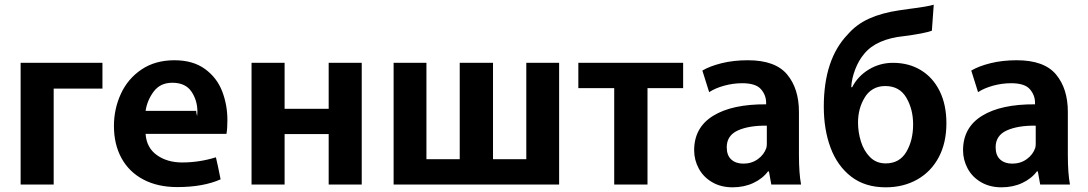

<svg xmlns="http://www.w3.org/2000/svg" viewBox="-20 -759 4642 819"><path d="M68 -491H417V-381H209V28H68Z M601 -188Q605 -129 649 -97.5Q693 -66 757 -66Q830 -66 901 -88Q908 -60 921 6Q847 39 736 39Q653 39 592 7Q531 -25 498.5 -84Q466 -143 466 -222Q466 -294 495.5 -358.5Q525 -423 583.5 -462.5Q642 -502 724 -502Q803 -502 854 -465Q905 -428 927.5 -370Q950 -312 950 -247Q950 -210 946 -188ZM817 -286Q817 -276 821 -264L822 -283Q822 -331 796.5 -368.5Q771 -406 715 -406Q664 -406 636 -369Q608 -332 601 -286Z M1053 -491H1194V-295H1382V-491H1523V28H1382V-187H1194V28H1053Z M1659 -491H1799V-80H1941V-491H2083V-80H2225V-491H2365V28H1659Z M2447 -491H2894V-383H2742V28H2600V-383H2447Z M3388 -98Q3388 -20 3397 28H3270L3260 -28H3256Q3233 3 3193.5 21.5Q3154 40 3105 40Q3055 40 3017.5 18Q2980 -4 2960.5 -40.5Q2941 -77 2941 -118Q2941 -215 3022 -265Q3103 -315 3248 -314V-321Q3248 -353 3226 -378.5Q3204 -404 3146 -404Q3107 -404 3069 -393.5Q3031 -383 3005 -366L2976 -458Q3008 -477 3058.5 -489.5Q3109 -502 3170 -502Q3287 -502 3337.5 -441.5Q3388 -381 3388 -282ZM3251 -223Q3175 -224 3127.5 -202.5Q3080 -181 3080 -131Q3080 -96 3099.5 -78.5Q3119 -61 3151 -61Q3186 -61 3212.5 -80Q3239 -99 3249 -128Q3251 -136 3251 -145Q3251 -154 3251 -157Z M3955 -628Q3922 -616 3837 -605Q3718 -593 3666 -529Q3643 -502 3628 -463Q3613 -424 3611 -387H3615Q3639 -434 3686 -462.5Q3733 -491 3789 -491Q3857 -491 3908.5 -459.5Q3960 -428 3988.5 -370Q4017 -312 4017 -233Q4017 -150 3984.5 -88.5Q3952 -27 3893 6.5Q3834 40 3758 40Q3670 40 3611 -5.5Q3552 -51 3523 -128.5Q3494 -206 3494 -304Q3494 -506 3596 -612Q3633 -655 3687 -679.5Q3741 -704 3816 -715L3858 -721Q3938 -731 3963 -739ZM3875 -229Q3875 -293 3846 -342.5Q3817 -392 3756 -392Q3726 -392 3703.5 -378.5Q3681 -365 3668 -342Q3640 -296 3640 -236Q3640 -195 3652.5 -155Q3665 -115 3691.5 -88.5Q3718 -62 3758 -62Q3817 -62 3846 -111Q3875 -160 3875 -228Z M4535 -98Q4535 -20 4544 28H4417L4407 -28H4403Q4380 3 4340.5 21.5Q4301 40 4252 40Q4202 40 4164.5 18Q4127 -4 4107.5 -40.5Q4088 -77 4088 -118Q4088 -215 4169 -265Q4250 -315 4395 -314V-321Q4395 -353 4373 -378.5Q4351 -404 4293 -404Q4254 -404 4216 -393.5Q4178 -383 4152 -366L4123 -458Q4155 -477 4205.5 -489.5Q4256 -502 4317 -502Q4434 -502 4484.5 -441.5Q4535 -381 4535 -282ZM4398 -223Q4322 -224 4274.5 -202.5Q4227 -181 4227 -131Q4227 -96 4246.5 -78.5Q4266 -61 4298 -61Q4333 -61 4359.5 -80Q4386 -99 4396 -128Q4398 -136 4398 -145Q4398 -154 4398 -157Z"/></svg>

Font: LINE Seed Sans KR Bold
Style: Regular
Weight: 700
Designer: LINE BX Design & Sandoll Inc & Dalton Maag Ltd
Foundry: Sandoll Inc.
Version: Version 1.000